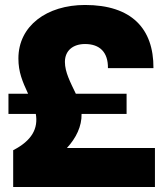

<svg xmlns="http://www.w3.org/2000/svg" viewBox="-20 -752 662 772"><path d="M33 -148V0H603V-157H249C286 -197 309 -244 308 -294H489V-375H285C263 -421 241 -462 241 -503C241 -549 274 -575 322 -575C381 -575 415 -542 414 -478H597C598 -637 509 -732 322 -732C168 -732 54 -648 54 -517C54 -462 70 -425 93 -375H14V-294H124C134 -236 109 -187 33 -148Z"/></svg>

Font: Aspekta 850
Style: Regular
Weight: 850
Designer: Ivo Dolenc
Version: Version 2.000